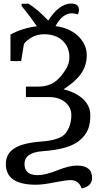

<svg xmlns="http://www.w3.org/2000/svg" viewBox="-20 -829 569 1082"><path d="M382 -181C382 -135 368 -100 347 -75C326 -51 280 -36 209 -31C66 -20 13 23 13 96C13 173 69 212 182 212C207 212 242 208 286 199C331 190 361 186 378 186C409 186 430 202 440 233C479 225 499 205 499 174C499 127 470 104 413 104C384 104 348 113 303 131C258 149 221 158 192 158C143 158 118 137 118 95C118 52 152 28 221 23C320 16 389 -4 429 -38C473 -75 489 -115 489 -181C489 -260 414 -308 338 -326C381 -353 414 -382 436 -413C458 -444 469 -479 469 -518C469 -543 463 -566 451 -587C422 -638 366 -673 293 -682C319 -730 350 -754 384 -754C395 -754 406 -752 418 -748C423 -757 425 -766 425 -774C425 -797 410 -809 381 -809C336 -809 293 -777 252 -713C211 -756 174 -788 141 -808H102V-795C138 -751 166 -713 188 -681C131 -674 84 -658 39 -635V-485H99L114 -576C115 -581 117 -585 121 -589L131 -599C156 -619 184 -636 230 -636C311 -636 371 -588 371 -506C371 -482 364 -459 350 -437C323 -396 287 -341 196 -341H126V-282H258C324 -282 382 -244 382 -181Z"/></svg>

Font: Veleka
Style: Regular
Weight: 400
Designer: Stefan Peev, Context Ltd, 2016; SIL International, 1997-2014.
Foundry: Stefan Peev, Context Ltd, 2016
Version: Version 1.000